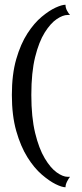

<svg xmlns="http://www.w3.org/2000/svg" viewBox="-20 -702 346 809"><path d="M256 87Q256 76 262.5 63Q269 50 275 43H265Q245 43 219 24.5Q193 6 168.5 -35Q144 -76 128 -142Q112 -208 112 -302Q112 -397 128 -461.5Q144 -526 168.5 -565Q193 -604 219 -621.5Q245 -639 265 -639H275Q269 -645 262.5 -657Q256 -669 256 -682Q241 -682 214.5 -670Q188 -658 156 -631.5Q124 -605 95.5 -561Q67 -517 48.5 -453Q30 -389 30 -302Q30 -215 48.5 -150Q67 -85 95.5 -39.5Q124 6 156 33.5Q188 61 214.5 74Q241 87 256 87Z"/></svg>

Font: Red Rose Medium
Style: Regular
Weight: 500
Designer: Jaikishan Patel
Version: Version 2.000